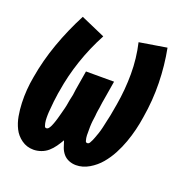

<svg xmlns="http://www.w3.org/2000/svg" viewBox="-102 -623 704 726"><g transform="rotate(20 250.0 -260.0)"><path d="M107 8Q80 8 59 -7Q38 -22 27 -44Q16 -66 11.5 -91.5Q7 -117 6 -143.5Q5 -170 7 -196.5Q9 -223 14 -250Q26 -321 51 -391Q76 -461 111 -528L209 -485Q177 -425 155.5 -361.5Q134 -298 124 -234Q123 -229 122 -223Q121 -217 120.5 -211.5Q120 -206 119 -200.5Q118 -195 117.5 -189.5Q117 -184 116.5 -178.5Q116 -173 115.5 -167.5Q115 -162 114.5 -156.5Q114 -151 113.5 -145.5Q113 -140 113 -134Q113 -128 113 -122.5Q113 -117 113.5 -112Q114 -107 115 -101.5Q116 -96 118 -90.5Q120 -85 125 -85Q131 -85 135 -90.5Q139 -96 141.5 -101.5Q144 -107 146 -112.5Q148 -118 150 -124Q152 -130 153.5 -135.5Q155 -141 156.5 -146.5Q158 -152 159.5 -157.5Q161 -163 162.5 -169Q164 -175 165.5 -180.5Q167 -186 168 -191.5Q169 -197 170 -203Q171 -209 172 -214.5Q173 -220 174.5 -226Q176 -232 177 -237.5Q178 -243 178.5 -248.5Q179 -254 180 -260L193 -338H306L293 -260Q292 -254 291 -248.5Q290 -243 289.5 -237.5Q289 -232 288 -226Q287 -220 286 -214.5Q285 -209 284.5 -203.5Q284 -198 283.5 -192Q283 -186 282 -180.5Q281 -175 280.5 -169.5Q280 -164 279.5 -158Q279 -152 279 -146.5Q279 -141 279 -135.5Q279 -130 279 -124Q279 -118 279 -112.5Q279 -107 280 -102Q281 -97 282.5 -91Q284 -85 290 -85Q296 -85 299.5 -91Q303 -97 305.5 -102.5Q308 -108 310 -113.5Q312 -119 314 -124.5Q316 -130 318 -135.5Q320 -141 321.5 -147Q323 -153 324.5 -158.5Q326 -164 327 -169.5Q328 -175 329.5 -181Q331 -187 332 -192.5Q333 -198 334.5 -203.5Q336 -209 337 -215Q338 -221 339 -226.5Q340 -232 341 -237.5Q342 -243 343 -249Q344 -255 345 -260Q356 -324 356 -387Q356 -450 342 -510L452 -528Q465 -461 466.5 -391Q468 -321 456 -250Q452 -223 445.5 -196.5Q439 -170 429.5 -143.5Q420 -117 406.5 -91.5Q393 -66 374.5 -44Q356 -22 330.5 -7Q305 8 278 8Q263 8 249.5 2.5Q236 -3 227 -13.5Q218 -24 213 -37.5Q208 -51 204 -65Q196 -51 186.5 -37.5Q177 -24 165 -13.5Q153 -3 137.5 2.5Q122 8 107 8Z"/></g></svg>

Font: Iosevka SS04 Heavy Oblique
Style: Regular
Weight: 900
Italic angle: -9°
Monospace: yes
Designer: Belleve Invis
Foundry: Belleve Invis
Version: Version 19.0.0; ttfautohint (v1.8.4)